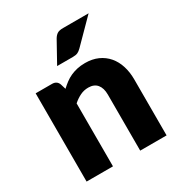

<svg xmlns="http://www.w3.org/2000/svg" viewBox="-173 -857 916 977"><g transform="rotate(-30 285.0 -368.0)"><path d="M195.5 -462.5Q210.5 -476.5 226.5 -488.5Q242.5 -500.5 260.8 -508.8Q279 -517 300.2 -521.8Q321.5 -526.5 346.5 -526.5Q389 -526.5 421.8 -511.8Q454.5 -497 477 -470.8Q499.5 -444.5 511 -408.2Q522.5 -372 522.5 -329.5V0H367.5V-329.5Q367.5 -367.5 350 -388.8Q332.5 -410 298.5 -410Q273 -410 250.8 -399.2Q228.5 -388.5 207.5 -370V0H52.5V-518.5H148.5Q177.5 -518.5 186.5 -492.5ZM489.5 -736.5 359.5 -605Q348 -593.5 337.5 -588.8Q327 -584 309.5 -584H216.5L284.5 -706.5Q293 -721 304.5 -728.8Q316 -736.5 339.5 -736.5Z"/></g></svg>

Font: Lato 2
Style: Regular
Weight: 900
Designer: Lukasz Dziedzic with Adam Twardoch and Botio Nikoltchev
Foundry: tyPoland Lukasz Dziedzic
Version: Version 2.015; 2015-08-06; http://www.latofonts.com/